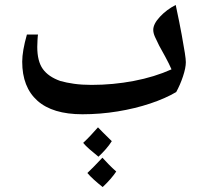

<svg xmlns="http://www.w3.org/2000/svg" viewBox="-20 -598 846 778"><path d="M314 -135Q193 -135 131.5 -190Q70 -245 70 -348Q70 -391 89 -458H134Q133 -454 132 -436Q131 -418 131 -408Q131 -350 153.5 -318.5Q176 -287 224 -270Q248 -263 280 -258.5Q312 -254 351 -254Q438 -254 522 -270Q606 -286 675 -317Q665 -340 649.5 -368.5Q634 -397 625 -413Q615 -433 608 -448.5Q601 -464 601 -477Q601 -501 628 -530Q655 -559 692 -578Q708 -503 716.5 -456Q725 -409 729 -383.5Q733 -358 733 -346Q733 -323 721.5 -288.5Q710 -254 694 -225Q650 -199 588.5 -178.5Q527 -158 456.5 -146.5Q386 -135 314 -135ZM379 37Q358 20 342.5 6.5Q327 -7 317 -19Q333 -34 348 -50Q363 -66 377 -82Q388 -70 433 -26Q423 -10 409 6Q395 22 379 37ZM396 160Q376 144 360.5 130Q345 116 334 103Q344 94 359 78.5Q374 63 395 41Q407 54 421 68.5Q435 83 451 97Q441 112 427 128Q413 144 396 160Z"/></svg>

Font: Noto Naskh Arabic UI
Style: Regular
Weight: 400
Designer: Monotype Design Team, David Williams, Mohamad Dakak and Nizar Qandah
Foundry: Monotype Imaging Inc.
Version: Version 2.014